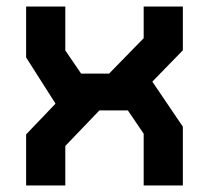

<svg xmlns="http://www.w3.org/2000/svg" viewBox="-20 -568 640 588"><path d="M420 -548V-451L314 -342.5H228.5L180 -413.5V-548H60V-392L149.5 -251.5V-250L60 -156.5V0H180V-121L284.5 -230H371.5L420 -158.5V0H540V-180L446.5 -318L540 -414V-548Z"/></svg>

Font: Kode Mono
Style: Regular
Weight: 400
Monospace: yes
Designer: Isa Ozler
Foundry: Kadena LLC
Version: Version 1.000;gftools[0.9.28]